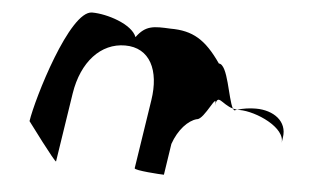

<svg xmlns="http://www.w3.org/2000/svg" viewBox="-44 -621 1120 686"><g transform="rotate(5 516.0 -277.5)"><path d="M71 -149C71 -149 177 -6 178 -14L216 -261C234 -376 301 -448 388 -448C477 -448 515 -370 498 -261L460 -14C459 -6 555 0 566 0L583 -112C601 -164 635 -200 666 -208C693 -208 735 -320 726 -261C733 -309 749 -269 791 -257C772 -290 760 -413 727 -413C671 -494 624 -522 544 -522C484 -525 455 -526 422 -481C405 -526 314 -555 260 -555C180 -555 83 -230 71 -149ZM791 -257C793 -254 795 -252 797 -251L806 -254ZM806 -254H815C875 -254 984 -205 975 -149L978 -170C987 -228 937 -264 873 -264C852 -264 828 -261 806 -254Z"/></g></svg>

Font: Ampere
Style: Ita
Weight: 400
Version: Version 1